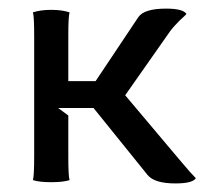

<svg xmlns="http://www.w3.org/2000/svg" viewBox="-20 -425 500 450"><path d="M60.1 -58.1V-341.8Q60.1 -387.2 57.1 -396Q74.7 -401.9 100.1 -401.9Q125.5 -401.9 143.1 -396Q140.1 -387.2 140.1 -341.8V-234.9H204.1L304.2 -384.8Q317.9 -404.8 369.1 -404.8Q409.7 -404.8 417 -392.1L411.6 -386.7Q406.2 -381.8 401.1 -377Q396 -372.1 389.4 -364.7Q382.8 -357.4 378.9 -352.1L273.4 -201.7L404.3 -46.4Q427.2 -19 439 -7.3Q431.2 4.9 391.1 4.9Q341.8 4.9 325.7 -15.1L199.2 -171.9H116.2L140.1 -154.3V-58.1Q140.1 -11.7 143.1 -2.9Q128.4 2 100.1 2Q71.8 2 57.1 -2.9Q60.1 -11.7 60.1 -58.1Z"/></svg>

Font: Nikodecs
Style: Medium
Weight: 500
Version: Version 0.29